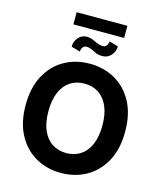

<svg xmlns="http://www.w3.org/2000/svg" viewBox="-147 -1151 1077 1269"><g transform="rotate(15 391.0 -516.5)"><path d="M731.5 -363.6Q731.5 -244.7 686.6 -161.2Q641.7 -77.8 564.5 -33.9Q487.2 9.9 391 9.9Q294 9.9 217 -34.1Q139.9 -78.1 95.2 -161.6Q50.4 -245 50.4 -363.6Q50.4 -482.6 95.2 -566.1Q139.9 -649.5 217 -693.4Q294 -737.2 391 -737.2Q487.2 -737.2 564.5 -693.4Q641.7 -649.5 686.6 -566.1Q731.5 -482.6 731.5 -363.6ZM575.6 -363.6Q575.6 -440.7 552.7 -493.6Q529.8 -546.5 488.3 -573.9Q446.7 -601.2 391 -601.2Q335.2 -601.2 293.7 -573.9Q252.1 -546.5 229.2 -493.6Q206.3 -440.7 206.3 -363.6Q206.3 -286.6 229.2 -233.7Q252.1 -180.8 293.7 -153.4Q335.2 -126.1 391 -126.1Q446.7 -126.1 488.3 -153.4Q529.8 -180.8 552.7 -233.7Q575.6 -286.6 575.6 -363.6ZM477.3 -913 539.4 -895.6Q539.1 -860.8 515.6 -834Q492.2 -807.2 456 -807.2Q429.3 -807.2 411 -815.3Q392.8 -823.5 376.2 -831.7Q359.7 -839.8 338.1 -839.8Q324.2 -839.8 314.8 -827.2Q305.4 -814.6 305.4 -797.6L244.3 -814.6Q244 -849.4 266.5 -876.8Q289.1 -904.1 325.3 -904.1Q347.3 -904.1 366.3 -896Q385.3 -887.8 403.9 -879.8Q422.6 -871.8 443.2 -871.8Q456.7 -871.8 466.8 -883.7Q476.9 -895.6 477.3 -913ZM564.6 -1043.3V-960.2H217.3V-1043.3Z"/></g></svg>

Font: InterMG
Style: Bold
Weight: 700
Designer: Rasmus Andersson
Foundry: rsms
Version: Version 3.019;December 26, 2023;FontCreator 15.0.0.2955 64-b